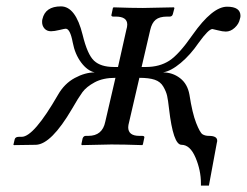

<svg xmlns="http://www.w3.org/2000/svg" viewBox="-20 -454 774 602"><path d="M350 -244 376 -360Q379 -370 379 -377Q379 -402 343 -402H335Q327 -402 330 -410L334 -429L336 -431Q393 -429 428 -429L525 -431L527 -429L522 -410Q520 -402 512 -402H504Q480 -402 468 -392Q456 -382 451 -360L424 -244H438Q480 -244 510.5 -263.5Q541 -283 584 -345Q646 -433 692 -433Q734 -433 734 -404Q734 -400 732 -394Q729 -379 716 -367Q703 -355 688 -355Q678 -355 663 -359Q648 -363 646 -363Q634 -363 603 -320Q577 -282 546.5 -256.5Q516 -231 491 -227Q521 -227 544.5 -209Q568 -191 574 -157Q583 -99 595 -68.5Q607 -38 615 -33Q623 -28 635 -28Q661 -28 661 -13Q661 -9 660 -7L635 128H610V121Q610 80 593 40Q576 0 549 0Q523 0 510 -113Q507 -140 504 -153.5Q501 -167 492 -182.5Q483 -198 465 -204Q447 -210 417 -210L385 -72Q382 -61 382 -55Q382 -28 417 -28H426Q435 -28 432 -20L428 -1L426 1Q368 -1 329 -1L237 1L235 -1L239 -20Q242 -28 249 -28H257Q301 -28 310 -72L342 -210Q303 -210 277 -196Q251 -182 238.5 -165Q226 -148 206 -113Q141 -2 93 0L24 1L22 0L26 -17Q28 -25 39 -25H48Q86 -25 162 -157Q182 -192 214.5 -209.5Q247 -227 277 -227Q254 -232 234.5 -258Q215 -284 208 -321Q200 -364 186 -364Q183 -364 166.5 -360Q150 -356 140 -356Q127 -356 119.5 -364.5Q112 -373 112 -385Q112 -391 113 -394Q122 -434 171 -434Q217 -434 239 -345Q254 -283 275 -263.5Q296 -244 337 -244Z"/></svg>

Font: Linux Libertine O
Style: Italic
Weight: 400
Italic angle: -12°
Designer: Philipp H. Poll
Foundry: Philipp H. Poll
Version: Version 5.1.6